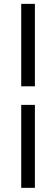

<svg xmlns="http://www.w3.org/2000/svg" viewBox="-20 -730 283 969"><path d="M156.1 -294.4H87.1V-710.5H156.1ZM156.1 218H87.1V-200.7H156.1Z"/></svg>

Font: Anek Bangla Medium
Style: Regular
Weight: 500
Designer: Sulekha Rajkumar (Bangla), Yesha Goshar (Latin)
Foundry: Ek Type
Version: Version 1.003